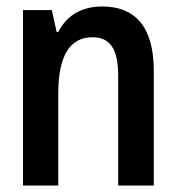

<svg xmlns="http://www.w3.org/2000/svg" viewBox="-20 -573 540 593"><path d="M51 0H160V-285C160 -401 196 -458 266 -458C320 -458 345 -421 345 -340V0H455V-354C455 -492 396 -553 296 -553C233 -553 186 -526 160 -474H155L140 -542H51Z"/></svg>

Font: Noto Sans Mono ExtraCondensed SemiBold
Style: Regular
Weight: 600
Width: 2
Designer: Monotype Design Team
Foundry: Monotype Imaging Inc.
Version: Version 2.014